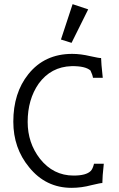

<svg xmlns="http://www.w3.org/2000/svg" viewBox="-20 -893 573 923"><path d="M432 -106H479Q472 -43 472 -13Q466 -14 420 -3Q372 10 324 10Q200 10 120 -89Q44 -181 44 -308Q44 -446 116 -536Q194 -634 327 -634Q368 -634 414 -623Q459 -613 466 -614Q466 -593 474 -519H427Q425 -533 415 -554Q390 -576 324 -575Q225 -572 166 -491Q113 -415 113 -307Q113 -206 172 -130Q236 -49 334 -49Q394 -49 416 -71Q426 -81 432 -106ZM329 -873 404 -848 324 -687 273 -703Z"/></svg>

Font: GFS Neohellenic Rg
Style: Regular
Weight: 400
Designer: Takis Katsoulidis and George D. Matthiopoulos
Foundry: Takis Katsoulidis and George D. Matthiopoulos
Version: Version 1.0